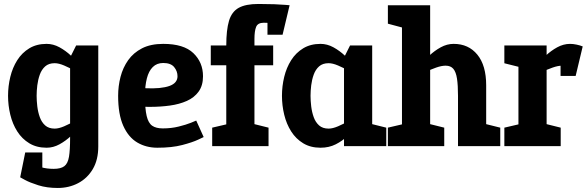

<svg xmlns="http://www.w3.org/2000/svg" viewBox="-20 -726 2920 954"><path d="M328.3 -440 468.3 -430V-70L328.3 -40ZM468.3 -70V2Q468.3 68 441.2 114Q414 160 368.3 184Q322.7 208 266.7 208L246.7 113Q282 113 299.5 99.8Q317 86.7 322.7 53.3Q328.3 20 328.3 -40ZM328.3 -440 358.3 -500H468.3V-430ZM411 -163.3 421.7 -160Q421.7 -160 410.7 -143Q399.7 -126 379.7 -101Q359.7 -76 333.2 -51Q306.7 -26 275.7 -9Q244.7 8 211.7 8L251.7 -87Q272 -87 298.8 -98.5Q325.7 -110 351.5 -125.2Q377.3 -140.3 394.2 -151.8Q411 -163.3 411 -163.3ZM411 -336.7Q411 -336.7 394.2 -348.2Q377.3 -359.7 351.5 -374.3Q325.7 -389 298.8 -400.5Q272 -412 251.7 -412L211.7 -508Q244.7 -508 275.7 -491Q306.7 -474 333.2 -449Q359.7 -424 379.7 -399Q399.7 -374 410.7 -357Q421.7 -340 421.7 -340ZM251.7 -412Q222.3 -412 204.5 -396.2Q186.7 -380.3 177.7 -355Q168.7 -329.7 165.3 -302Q162 -274.3 162 -250Q162 -225.7 165.3 -197.5Q168.7 -169.3 177.7 -144Q186.7 -118.7 204.5 -102.8Q222.3 -87 251.7 -87L211.7 8Q162 8 125.7 -14Q89.3 -36 65.8 -73Q42.3 -110 31.2 -156Q20 -202 20 -250Q20 -298 31.2 -344Q42.3 -390 65.8 -427Q89.3 -464 125.7 -486Q162 -508 211.7 -508ZM110.7 72.3Q119.7 77.3 138.3 87Q157 96.7 184.3 104.8Q211.7 113 247.7 113L267.7 208Q212.7 208 170.2 194.5Q127.7 181 104 168Q80.3 155 80.3 155ZM190.3 31.7V155H80.3L105.3 31.7Z M955 -127 992 -45Q992 -45 964.5 -32Q937 -19 885.8 -5.5Q834.7 8 762 8L788.7 -88Q831.3 -88 868 -97.2Q904.7 -106.3 928.3 -115.8Q952 -125.3 955 -127ZM567 -250H700.3Q700.3 -185.3 708.7 -150Q717 -114.7 736.2 -101.3Q755.3 -88 788.7 -88L762 8Q706 8 662 -18Q618 -44 592.5 -101Q567 -158 567 -250ZM791 -508Q893 -508 940.8 -462Q988.7 -416 988.7 -347Q988.7 -301 967 -271Q945.3 -241 908.3 -224.5Q871.3 -208 824.2 -201.5Q777 -195 725 -195L647 -196L700.3 -287.7Q741.3 -285.7 771.7 -288.7Q802 -291.7 822.2 -299Q842.3 -306.3 852.2 -318.5Q862 -330.7 862 -347Q862 -372.3 845.3 -392.7Q828.7 -413 791 -413Q759.3 -413 739.2 -393Q719 -373 709.7 -336.5Q700.3 -300 700.3 -250H567Q567 -298 578.8 -344Q590.7 -390 616.8 -427Q643 -464 685.8 -486Q728.7 -508 791 -508Z M1104.3 0V-500Q1104.3 -577 1117.8 -622.3Q1131.3 -667.7 1166 -687Q1200.7 -706.3 1264 -706.3Q1308 -706.3 1342.8 -705Q1377.7 -703.7 1398.3 -701.8Q1419 -700 1419 -700L1327.7 -610Q1316.7 -612 1308.2 -612.5Q1299.7 -613 1290.7 -613Q1261 -613 1252.7 -592.5Q1244.3 -572 1244.3 -533V0ZM1027.3 -401.7V-500H1337.3V-401.7ZM1034.3 0V-91.7L1134.3 -115L1114.3 0ZM1234.3 0 1207.7 -118.3 1314.3 -91.7V0ZM1309 -553.3V-693.3L1419 -700L1384 -553.3Z M1689.3 -440 1829.3 -430V0H1689.3ZM1689.3 -440 1719.3 -500H1829.3V-430ZM1772 -163.3 1782.7 -160Q1782.7 -160 1774.2 -143Q1765.7 -126 1749.2 -101Q1732.7 -76 1707.3 -51Q1682 -26 1648.3 -9Q1614.7 8 1572.7 8L1612.7 -87Q1633 -87 1659.8 -98.5Q1686.7 -110 1712.5 -125.2Q1738.3 -140.3 1755.2 -151.8Q1772 -163.3 1772 -163.3ZM1772 -336.7Q1772 -336.7 1755.2 -348.2Q1738.3 -359.7 1712.5 -374.3Q1686.7 -389 1659.8 -400.5Q1633 -412 1612.7 -412L1572.7 -508Q1605.7 -508 1636.7 -491Q1667.7 -474 1694.2 -449Q1720.7 -424 1740.7 -399Q1760.7 -374 1771.7 -357Q1782.7 -340 1782.7 -340ZM1612.7 -412Q1583.3 -412 1565.5 -396.2Q1547.7 -380.3 1538.7 -355Q1529.7 -329.7 1526.3 -302Q1523 -274.3 1523 -250Q1523 -225.7 1526.3 -197.5Q1529.7 -169.3 1538.7 -144Q1547.7 -118.7 1565.5 -102.8Q1583.3 -87 1612.7 -87L1572.7 8Q1523 8 1486.7 -14Q1450.3 -36 1426.8 -73Q1403.3 -110 1392.2 -156Q1381 -202 1381 -250Q1381 -298 1392.2 -344Q1403.3 -390 1426.8 -427Q1450.3 -464 1486.7 -486Q1523 -508 1572.7 -508ZM1819.3 0 1792.7 -118.3 1899.3 -91.7V0Z M2255.7 -250Q2255.7 -302.3 2250.7 -335.3Q2245.7 -368.3 2232.5 -384Q2219.3 -399.7 2194 -399.7L2234 -508Q2308 -508 2351.8 -454.5Q2395.7 -401 2395.7 -302V-250ZM2117.3 0H1977.3V-700H2117.3ZM2255.7 0V-250H2395.7V0ZM2034.7 -336.7 2024 -340Q2024 -340 2035 -357Q2046 -374 2066 -399Q2086 -424 2112.5 -449Q2139 -474 2170 -491Q2201 -508 2234 -508L2194 -399.7Q2174 -399.7 2147 -390.2Q2120 -380.7 2094.2 -368.2Q2068.3 -355.7 2051.5 -346.2Q2034.7 -336.7 2034.7 -336.7ZM1907.3 -700H1987.3L2006.7 -581.7L1907.3 -608.3ZM2385.7 0 2359 -118.3 2465.7 -91.7V0ZM2107.3 0 2080.7 -118.3 2187.3 -91.7V0ZM1907.3 0V-91.7L2007.3 -115L1987.3 0Z M2771.7 -399.7 2811.7 -508ZM2556 -500H2696V0H2556ZM2838.3 -381.3Q2821.3 -390.7 2805.3 -395.2Q2789.3 -399.7 2771.7 -399.7L2811.7 -508Q2827.7 -508 2845 -504.3Q2862.3 -500.7 2875.3 -495.3ZM2613.3 -336.7 2602.7 -340Q2602.7 -340 2613.7 -357Q2624.7 -374 2644.7 -399Q2664.7 -424 2691.2 -449Q2717.7 -474 2748.7 -491Q2779.7 -508 2812.7 -508L2772.7 -399.7Q2752.7 -399.7 2725.7 -390.2Q2698.7 -380.7 2672.8 -368.2Q2647 -355.7 2630.2 -346.2Q2613.3 -336.7 2613.3 -336.7ZM2566 -391.7 2486 -411.7V-500H2566ZM2486 0V-91.7L2586 -115L2566 0ZM2686 0 2659.3 -118.3 2766 -91.7V0ZM2765.3 -348.7V-488.7L2875.3 -495.3L2840.3 -348.7Z"/></svg>

Font: Epunda Slab Light
Style: Regular
Weight: 300
Designer: Simon Atzbach
Foundry: typofactur
Version: Version 1.102